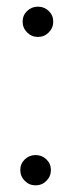

<svg xmlns="http://www.w3.org/2000/svg" viewBox="-20 -557 221 577"><path d="M119.5 -13.5Q106 0 87 0Q68 0 54.5 -13.5Q41 -27 41 -46Q41 -65 54.5 -78Q68 -91 87 -91Q106 -91 119.5 -78Q133 -65 133 -46Q133 -27 119.5 -13.5ZM126.5 -459.5Q113 -446 94 -446Q75 -446 61.5 -459.5Q48 -473 48 -492Q48 -511 61.5 -524Q75 -537 94 -537Q113 -537 126.5 -524Q140 -511 140 -492Q140 -473 126.5 -459.5Z"/></svg>

Font: Economica
Style: Regular
Weight: 400
Designer: Vicente Lamonaca
Foundry: Vicente Lamonaca
Version: Version 1.101